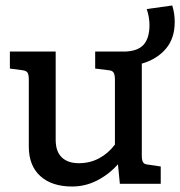

<svg xmlns="http://www.w3.org/2000/svg" viewBox="-20 -670 657 700"><path d="M497 -438V-103Q497 -86 501.5 -78.5Q506 -71 519 -70L566 -63V0H417L410 -71Q377 -34 334 -12Q291 10 243 10Q169 10 127 -28Q85 -66 85 -136V-380Q85 -398 80.5 -405Q76 -412 62 -414L16 -420V-482H183V-160Q183 -118 205 -96.5Q227 -75 268 -75Q308 -75 341.5 -93Q375 -111 399 -143V-380Q399 -398 394 -405.5Q389 -413 376 -414L327 -420V-482H434Q482 -483 503.5 -507Q525 -531 525 -579Q525 -607 515 -637L608 -650Q617 -621 617 -590Q617 -530 584.5 -492Q552 -454 497 -438Z"/></svg>

Font: Enriqueta Medium
Style: Regular
Weight: 500
Designer: Viviana Monsalve, Gustavo Ibarra
Foundry: 72Puntos
Version: Version 2.000